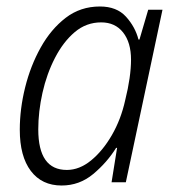

<svg xmlns="http://www.w3.org/2000/svg" viewBox="-20 -562 540 592"><path d="M170 10Q109 10 75 -35Q41 -80 41 -162Q41 -226 57.5 -292.5Q74 -359 105.5 -415.5Q137 -472 182.5 -507Q228 -542 288 -542Q340 -542 368.5 -510.5Q397 -479 407 -440H410L437 -532H481L368 0H324L341 -106H338Q310 -61 267.5 -25.5Q225 10 170 10ZM186 -38Q225 -38 261 -67.5Q297 -97 325 -145.5Q353 -194 366 -253Q375 -289 379.5 -320.5Q384 -352 384 -378Q384 -431 359.5 -462Q335 -493 292 -493Q246 -493 210.5 -463Q175 -433 149.5 -383.5Q124 -334 111 -276Q98 -218 98 -163Q98 -38 186 -38Z"/></svg>

Font: Noto Sans SemiCondensed Light
Style: Italic
Weight: 300
Width: 4
Italic angle: -12°
Designer: Monotype Design Team
Foundry: Monotype Imaging Inc.
Version: Version 2.013; ttfautohint (v1.8.4.7-5d5b)